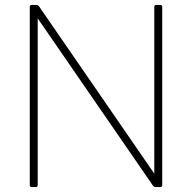

<svg xmlns="http://www.w3.org/2000/svg" viewBox="-20 -754 774 774"><path d="M108 0Q100 0 100 -8V-726Q100 -734 108 -734H128Q133 -734 137 -729L602 -54V-726Q602 -734 610 -734H626Q634 -734 634 -726V-8Q634 0 626 0H606Q601 0 597 -5L132 -680V-8Q132 0 124 0Z"/></svg>

Font: LINE Seed Sans Thin
Style: Regular
Weight: 250
Designer: LINE VX Design & Dalton Maag Ltd & Sandoll Inc
Foundry: Dalton Maag Ltd
Version: Version 1.003